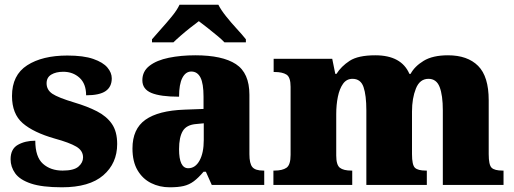

<svg xmlns="http://www.w3.org/2000/svg" viewBox="-20 -786 2184 816"><path d="M243 10Q159 10 111.5 -6Q64 -22 44.5 -49.5Q25 -77 25 -109Q25 -153 56 -170.5Q87 -188 130 -188Q130 -119 162.5 -90Q195 -61 246 -61Q294 -61 313.5 -78Q333 -95 333 -117Q333 -146 304 -163Q275 -180 213 -197Q122 -223 76.5 -262.5Q31 -302 31 -378Q31 -467 95.5 -508.5Q160 -550 266 -550Q335 -550 376.5 -535.5Q418 -521 436.5 -499Q455 -477 455 -453Q455 -417 429 -399Q403 -381 346 -381Q346 -430 318 -455.5Q290 -481 249 -481Q218 -481 198 -469Q178 -457 178 -432Q178 -404 202.5 -387.5Q227 -371 297 -350Q351 -334 392 -313Q433 -292 455.5 -259.5Q478 -227 478 -174Q478 -92 419 -41Q360 10 243 10Z M701 10Q658 10 622 -8Q586 -26 564.5 -62.5Q543 -99 543 -155Q543 -238 598 -277Q653 -316 764 -320L845 -323V-375Q845 -431 832 -456.5Q819 -482 793 -482Q769 -482 755 -455Q741 -428 741 -375Q662 -375 623.5 -391Q585 -407 585 -445Q585 -483 615.5 -506.5Q646 -530 697.5 -540.5Q749 -551 810 -551Q925 -551 982.5 -513.5Q1040 -476 1040 -383V-131Q1040 -91 1052.5 -76Q1065 -61 1099 -61H1103V0H880L855 -56H845Q823 -30 803.5 -15.5Q784 -1 760.5 4.5Q737 10 701 10ZM780 -71Q810 -71 828 -103.5Q846 -136 846 -191V-262L815 -259Q773 -256 757 -229.5Q741 -203 741 -152Q741 -71 780 -71ZM626 -619Q642 -638 665.5 -664Q689 -690 711 -717Q733 -744 743 -766H908Q919 -744 940.5 -717Q962 -690 986 -664Q1010 -638 1025 -619V-606H934Q924 -617 903.5 -634Q883 -651 861.5 -668Q840 -685 825 -696Q810 -685 788.5 -668Q767 -651 747.5 -634Q728 -617 717 -606H626Z M1142 0V-61H1146Q1180 -61 1197.5 -73Q1215 -85 1215 -128V-417Q1215 -458 1197.5 -469Q1180 -480 1147 -480H1143V-536H1392L1405 -472H1410Q1430 -504 1466 -527.5Q1502 -551 1575 -551Q1686 -551 1720 -472H1725Q1742 -504 1780.5 -527.5Q1819 -551 1884 -551Q1967 -551 2012 -506Q2057 -461 2057 -360V-131Q2057 -85 2069.5 -73Q2082 -61 2116 -61H2120V0H1862V-317Q1862 -381 1848.5 -416Q1835 -451 1801 -451Q1764 -451 1747.5 -409.5Q1731 -368 1731 -312V-131Q1731 -85 1743.5 -73Q1756 -61 1790 -61H1794V0H1537V-317Q1537 -381 1525 -416Q1513 -451 1478 -451Q1453 -451 1438 -430Q1423 -409 1416 -375Q1409 -341 1409 -301V-125Q1409 -85 1424.5 -73Q1440 -61 1473 -61H1477V0Z"/></svg>

Font: Noto Serif Ethiopic Black
Style: Regular
Weight: 900
Designer: Monotype Design Team
Foundry: Monotype Imaging Inc.
Version: Version 2.102; ttfautohint (v1.8.4.7-5d5b)